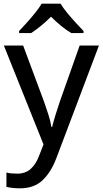

<svg xmlns="http://www.w3.org/2000/svg" viewBox="-20 -786 559 1046"><path d="M1 -538H106L220 -232Q233 -195 244 -160.5Q255 -126 260 -94H264Q270 -119 281.5 -157Q293 -195 306 -233L414 -538H519L288 73Q259 151 212.5 195.5Q166 240 88 240Q64 240 45.5 237.5Q27 235 15 232V154Q25 157 40.5 158.5Q56 160 74 160Q119 160 147.5 134Q176 108 192 65L217 1ZM310 -766Q323 -744 345.5 -716.5Q368 -689 392.5 -662.5Q417 -636 435 -617V-606H368Q341 -622 313 -645Q285 -668 258 -695Q231 -668 203.5 -645.5Q176 -623 150 -606H84V-617Q103 -637 126.5 -663Q150 -689 172 -716.5Q194 -744 207 -766Z"/></svg>

Font: Noto Sans Kayah Li Medium
Style: Regular
Weight: 500
Designer: Monotype Design Team, Sérgio Martins
Foundry: Monotype Imaging Inc.
Version: Version 2.002; ttfautohint (v1.8.4.7-5d5b)